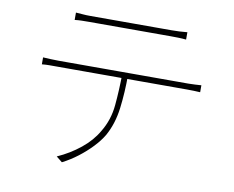

<svg xmlns="http://www.w3.org/2000/svg" viewBox="-80 -817 1160 952"><g transform="rotate(10 500.0 -341.5)"><path d="M228 -713Q247 -712 263 -710.5Q279 -709 302 -709Q318 -709 359 -709Q400 -709 453 -709Q506 -709 559 -709Q612 -709 653 -709Q694 -709 710 -709Q727 -709 749 -710Q771 -711 789 -713V-676Q770 -678 748.5 -678.5Q727 -679 710 -679Q694 -679 653.5 -679Q613 -679 560 -679Q507 -679 454 -679Q401 -679 360 -679Q319 -679 304 -679Q280 -679 262 -678.5Q244 -678 228 -676ZM106 -466Q125 -465 143 -464Q161 -463 184 -463Q195 -463 233.5 -463Q272 -463 328 -463Q384 -463 448.5 -463Q513 -463 577.5 -463Q642 -463 697.5 -463Q753 -463 790.5 -463Q828 -463 838 -463Q854 -463 870.5 -464Q887 -465 903 -466V-431Q889 -432 871.5 -432.5Q854 -433 838 -433Q828 -433 790.5 -433Q753 -433 697.5 -433Q642 -433 577.5 -433Q513 -433 448.5 -433Q384 -433 328 -433Q272 -433 233.5 -433Q195 -433 184 -433Q161 -433 143.5 -433Q126 -433 106 -431ZM536 -455Q536 -365 526 -285Q516 -205 481 -142Q462 -110 432 -78.5Q402 -47 365.5 -19Q329 9 288 30L258 6Q321 -22 373 -64Q425 -106 454 -157Q492 -219 499 -294.5Q506 -370 507 -455Z"/></g></svg>

Font: Noto Sans HK Thin
Style: Regular
Weight: 100
Designer: Ryoko NISHIZUKA 西塚涼子 (kana, bopomofo & ideographs); Paul D. Hunt (Latin, Greek & Cyrillic); Sandoll Communications 산돌커뮤니
Foundry: Adobe
Version: Version 2.004-H2;hotconv 1.0.118;makeotfexe 2.5.65603